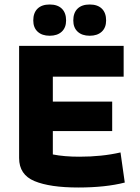

<svg xmlns="http://www.w3.org/2000/svg" viewBox="-20 -824 621 854"><path d="M128 -733Q128 -767 147 -785.5Q166 -804 201 -804Q236 -804 255 -785.5Q274 -767 274 -733Q274 -701 254.5 -683Q235 -665 201 -665Q167 -665 147.5 -683Q128 -701 128 -733ZM306 -733Q306 -767 325 -785.5Q344 -804 379 -804Q414 -804 433 -785.5Q452 -767 452 -733Q452 -701 432.5 -683Q413 -665 379 -665Q345 -665 325.5 -683Q306 -701 306 -733ZM65 -121V-620H530V-483H215V-372H479V-241H215V-137Q266 -127 333 -127Q434 -127 516 -146L535 -12Q449 10 328 10Q202 10 133.5 -18.5Q65 -47 65 -121Z"/></svg>

Font: Athiti
Style: Bold
Weight: 700
Designer: CadsonDemak Team
Foundry: CadsonDemak
Version: Version 1.033